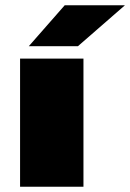

<svg xmlns="http://www.w3.org/2000/svg" viewBox="-20 -707 493 727"><path d="M296 0H56V-485H296ZM89 -532 225 -687H453L275 -532Z"/></svg>

Font: Sarpanch Black
Style: Regular
Weight: 900
Designer: Manushi Parikh (Devanagari and Latin), Jyotish Sonowal (Devanagari)
Foundry: Indian Type Foundry
Version: Version 2.004;PS 1.0;hotconv 1.0.78;makeotf.lib2.5.61930; tt